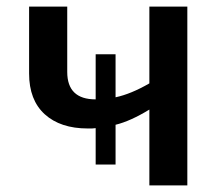

<svg xmlns="http://www.w3.org/2000/svg" viewBox="-20 -560 668 580"><path d="M269 -63V-172.9L257.8 -171.9H245.1Q162.6 -171.9 115.2 -214.8Q67.9 -257.8 67.9 -337.9V-540H183.1V-342.8Q183.1 -259.8 269 -259.8V-396H329.1V-266.1Q375.5 -275.9 431.2 -308.1V-540H545.9V0H431.2V-229Q373.5 -193.8 329.1 -183.1V-63Z"/></svg>

Font: Open Sans
Style: SemiBold
Weight: 600
Foundry: Ascender Corporation
Version: Version 1.10